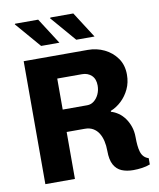

<svg xmlns="http://www.w3.org/2000/svg" viewBox="-97 -972 872 1055"><g transform="rotate(-10 339.5 -444.5)"><path d="M561 8Q524 8 496.5 -3.5Q469 -15 453.5 -43Q438 -71 438 -121Q438 -151 432 -176.5Q426 -202 414 -221Q402 -240 383 -251Q364 -262 337 -262H236V0H71V-686H429Q478 -686 520.5 -665.5Q563 -645 590 -607Q617 -569 617 -515Q617 -471 600 -435Q583 -399 555.5 -373Q528 -347 495 -334V-329Q516 -323 535.5 -309.5Q555 -296 570 -275.5Q585 -255 594.5 -228Q604 -201 604 -168Q604 -144 606 -123Q608 -102 613 -85.5Q618 -69 628.5 -58Q639 -47 655 -42V-7Q635 1 610 4.5Q585 8 561 8ZM236 -387H373Q394 -387 411 -400.5Q428 -414 438 -436Q448 -458 448 -484Q448 -521 427 -540.5Q406 -560 375 -560H236ZM376 -752 254 -894 259 -897H385L478 -752ZM180 -752 58 -894 60 -897H189L282 -752Z"/></g></svg>

Font: Chivo Medium
Style: Bold
Weight: 700
Version: Version 2.002